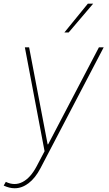

<svg xmlns="http://www.w3.org/2000/svg" viewBox="-36 -798 579 1024"><path d="M41.9 206Q14.2 206 -16.3 191.8L-5 171.9Q41.9 194.6 84.3 172.6Q126.8 150.6 159.1 89.5L201.7 8.5L96.6 -545.5H119.3L218 -28.4H220.9L491.5 -545.5H517L179.7 99.4Q152 152.3 116.1 179.3Q80.3 206.3 41.9 206ZM307.5 -625 432.5 -778.4H460.9L330.3 -625Z"/></svg>

Font: Inter Thin  BETA
Style: Italic
Weight: 100
Italic angle: -9.39999°
Designer: Rasmus Andersson
Foundry: rsms
Version: Version 3.011;git-f93a4a705